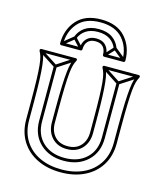

<svg xmlns="http://www.w3.org/2000/svg" viewBox="-124 -914 867 1029"><g transform="rotate(15 310.0 -400.0)"><path d="M492 -518H476V-214Q476 -214 476 -214Q476 -214 476 -214Q476 -141 430.5 -98.5Q385 -56 310 -56Q310 -56 310 -56Q310 -56 310 -56Q235 -56 189.5 -98.5Q144 -141 144 -214Q144 -214 144 -214Q144 -214 144 -214V-518H128V-214Q128 -214 128 -214Q128 -214 128 -214Q128 -135 178.5 -87.5Q229 -40 310 -40Q310 -40 310 -40Q310 -40 310 -40Q391 -40 441.5 -87.5Q492 -135 492 -214Q492 -214 492 -214Q492 -214 492 -214ZM44 -587 36 -573 132 -511Q134 -510 136.5 -510Q139 -510 140 -511L235 -573L227 -587L132 -525Q130 -524 136 -524Q142 -524 140 -525ZM393 -587 385 -573 480 -511Q482 -510 484.5 -510Q487 -510 488 -511L584 -573L576 -587L480 -525Q478 -524 484 -524Q490 -524 488 -525ZM310 8Q241 8 188 -17Q135 -42 105 -89.5Q75 -137 75 -203V-299Q75 -377 73 -426.5Q71 -476 67.5 -506Q64 -536 59 -553.5Q54 -571 47 -584L40 -572H231L224 -584Q217 -571 212 -553.5Q207 -536 203.5 -506Q200 -476 198 -426.5Q196 -377 196 -299V-224Q196 -171 227 -138Q258 -105 310 -105Q362 -105 393 -138Q424 -171 424 -224V-299Q424 -377 422 -426.5Q420 -476 416.5 -506Q413 -536 408 -553.5Q403 -571 396 -584L389 -572H580L573 -584Q566 -571 561 -553.5Q556 -536 552.5 -506Q549 -476 547 -426.5Q545 -377 545 -299V-203Q545 -137 515 -89.5Q485 -42 432 -17Q379 8 310 8ZM310 24Q384 24 440.5 -3.5Q497 -31 529 -82Q561 -133 561 -203V-299Q561 -374 562.5 -422.5Q564 -471 567 -500.5Q570 -530 575 -547Q580 -564 587 -576Q589 -581 587 -584.5Q585 -588 580 -588H389Q385 -588 382.5 -584.5Q380 -581 382 -576Q389 -564 394 -547Q399 -530 402 -500.5Q405 -471 406.5 -422.5Q408 -374 408 -299V-224Q408 -178 382 -149.5Q356 -121 310 -121Q264 -121 238 -149.5Q212 -178 212 -224V-299Q212 -374 213.5 -422.5Q215 -471 218 -500.5Q221 -530 226 -547Q231 -564 238 -576Q240 -581 238 -584.5Q236 -588 231 -588H40Q36 -588 33.5 -584.5Q31 -581 33 -576Q40 -564 45 -547Q50 -530 53 -500.5Q56 -471 57.5 -422.5Q59 -374 59 -299V-203Q59 -133 91 -82Q123 -31 179.5 -3.5Q236 24 310 24ZM192 -696 206 -690Q217 -720 243.5 -737.5Q270 -755 310 -755Q310 -755 310 -755Q310 -755 310 -755Q351 -755 377 -737.5Q403 -720 414 -690L428 -696Q415 -731 386 -751Q357 -771 310 -771Q310 -771 310 -771Q310 -771 310 -771Q264 -771 234.5 -751Q205 -731 192 -696ZM239 -638 251 -648 205 -698Q203 -701 199.5 -701Q196 -701 194 -699L132 -649L142 -637L204 -687Q206 -689 198.5 -689.5Q191 -690 193 -688ZM478 -637 488 -649 426 -699Q424 -701 420.5 -701Q417 -701 415 -698L369 -648L381 -638L427 -688Q429 -690 421.5 -689.5Q414 -689 416 -687ZM310 -808Q392 -808 433.5 -761Q475 -714 475 -643L483 -651H375L383 -643Q383 -677 364 -698Q345 -719 310 -719Q276 -719 256.5 -698Q237 -677 237 -643L245 -651H137L145 -643Q145 -714 186.5 -761Q228 -808 310 -808ZM310 -824Q221 -824 175 -772Q129 -720 129 -643Q129 -640 131.5 -637.5Q134 -635 137 -635H245Q248 -635 250.5 -637.5Q253 -640 253 -643Q253 -671 267.5 -687Q282 -703 310 -703Q339 -703 353 -687Q367 -671 367 -643Q367 -640 369.5 -637.5Q372 -635 375 -635H483Q486 -635 488.5 -637.5Q491 -640 491 -643Q491 -720 445 -772Q399 -824 310 -824Z"/></g></svg>

Font: Tilt Prism
Style: Regular
Weight: 400
Version: Version 1.000